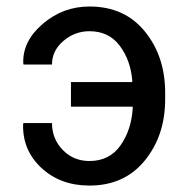

<svg xmlns="http://www.w3.org/2000/svg" viewBox="-20 -558 578 588"><path d="M253.9 -462.4Q209 -462.4 174.1 -432.6Q139.2 -402.8 139.2 -360.4H52.2L51.3 -363.3Q48.3 -431.2 110.6 -484.6Q172.9 -538.1 253.9 -538.1Q361.3 -538.1 423.6 -461.7Q485.8 -385.3 485.8 -274.4V-253.9Q485.8 -142.6 423.3 -66.2Q360.8 10.3 253.9 10.3Q164.6 10.3 106.4 -44.2Q48.3 -98.6 50.8 -178.2L51.8 -181.2H139.2Q139.2 -132.8 172.1 -98.9Q205.1 -64.9 253.9 -64.9Q315.4 -64.9 349.1 -112.8Q382.8 -160.6 386.7 -229L385.3 -231.4H197.3V-306.6H384.3L385.3 -309.1Q380.4 -373 346.9 -417.7Q313.5 -462.4 253.9 -462.4Z"/></svg>

Font: GeogebraSans
Style: Regular
Weight: 400
Designer: Google
Version: Version 1.100140; 2013